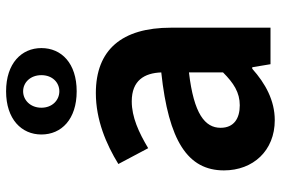

<svg xmlns="http://www.w3.org/2000/svg" viewBox="-166 -743 923 631"><g transform="rotate(-90 295.5 -427.5)"><path d="M216 14C281 14 337 -17 385 -60H390L400 0H520V-327C520 -489 447 -574 305 -574C217 -574 137 -540 72 -500L124 -402C176 -433 226 -456 278 -456C347 -456 371 -414 373 -359C148 -335 51 -272 51 -153C51 -57 116 14 216 14ZM265 -101C222 -101 191 -120 191 -164C191 -215 236 -252 373 -268V-156C338 -121 307 -101 265 -101ZM311 -637C403 -637 453 -687 453 -753C453 -818 403 -869 311 -869C219 -869 169 -818 169 -753C169 -687 219 -637 311 -637ZM311 -694C282 -694 257 -717 257 -753C257 -789 282 -813 311 -813C340 -813 364 -789 364 -753C364 -717 340 -694 311 -694Z"/></g></svg>

Font: Noto Sans TC
Style: Bold
Weight: 700
Designer: Ryoko NISHIZUKA 西塚涼子 (kana, bopomofo & ideographs); Paul D. Hunt (Latin, Greek & Cyrillic); Sandoll Communications 산돌커뮤니
Foundry: Adobe
Version: Version 2.004;hotconv 1.0.118;makeotfexe 2.5.65603